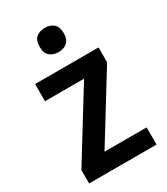

<svg xmlns="http://www.w3.org/2000/svg" viewBox="-187 -929 801 920"><g transform="rotate(-30 214.0 -469.0)"><path d="M400 -93H27V-167L257 -540H41V-635H392V-553L167 -188H400ZM216 -845Q245 -845 263.5 -829Q282 -813 282 -778Q282 -743 263.5 -727Q245 -711 216 -711Q187 -711 168 -727Q149 -743 149 -778Q149 -814 167.5 -829.5Q186 -845 216 -845Z"/></g></svg>

Font: Noto Sans Telugu UI SemiCondensed SemiBold
Style: Regular
Weight: 600
Width: 4
Designer: Jelle Bosma - Monotype Design Team
Foundry: Monotype Imaging Inc.
Version: Version 2.005; ttfautohint (v1.8.4.7-5d5b)